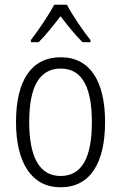

<svg xmlns="http://www.w3.org/2000/svg" viewBox="-20 -785 514 815"><path d="M264 -765H210C187 -721 142 -655 111 -615V-606H144C173 -634 208 -679 237 -716C266 -678 300 -636 330 -606H364V-615C337 -648 288 -719 264 -765ZM426 -267C426 -439 363 -542 238 -542C113 -542 48 -443 48 -267C48 -93 115 10 237 10C363 10 426 -93 426 -267ZM104 -267C104 -413 145 -494 238 -494C332 -494 370 -408 370 -267C370 -118 329 -38 237 -38C146 -38 104 -121 104 -267Z"/></svg>

Font: Noto Sans Thai Cond Light
Style: Regular
Weight: 300
Width: 3
Designer: Monotype Design Team
Foundry: Monotype Imaging Inc.
Version: Version 2.002